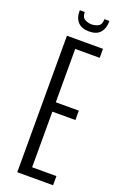

<svg xmlns="http://www.w3.org/2000/svg" viewBox="-191 -1082 731 1136"><g transform="rotate(20 175.0 -513.5)"><path d="M81.1 0V-859.4H308.1V-802.7H153.8V-466.8H298.8V-407.7H153.8V-57.6H306.6V0ZM193.8 -927.7Q148.4 -927.7 124.8 -952.6Q101.1 -977.5 101.1 -1020V-1027.3H132.3Q132.3 -994.1 152.3 -983.2Q172.4 -972.2 194.8 -972.2Q216.3 -972.2 236.1 -982.4Q255.9 -992.7 255.9 -1027.3H287.1V-1021Q287.1 -979.5 264.4 -953.6Q241.7 -927.7 193.8 -927.7Z"/></g></svg>

Font: Antonio Thin
Style: Regular
Weight: 250
Designer: Vernon Adams
Foundry: Vernon Adams
Version: Version 1.002